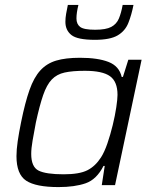

<svg xmlns="http://www.w3.org/2000/svg" viewBox="-20 -753 619 781"><path d="M218 8Q126 8 86.5 -18Q47 -44 47 -118Q47 -144 52 -178.5Q57 -213 66 -257Q82 -336 100 -387Q118 -438 144 -466.5Q170 -495 208.5 -506.5Q247 -518 305 -518Q378 -518 421.5 -501Q465 -484 475 -440H480L502 -510H556L448 0H394L406 -78H401Q373 -23 328.5 -7.5Q284 8 218 8ZM239 -44Q303 -44 335.5 -60.5Q368 -77 391 -113Q405 -135 417 -170Q429 -205 438.5 -244Q448 -283 453 -316.5Q458 -350 458 -367Q458 -421 427.5 -443Q397 -465 325 -465Q275 -465 243 -458Q211 -451 190.5 -429.5Q170 -408 155.5 -366Q141 -324 126 -255Q118 -213 112.5 -181Q107 -149 107 -127Q107 -74 137 -59Q167 -44 239 -44ZM366 -591Q295 -591 270.5 -610.5Q246 -630 246 -664Q246 -680 249 -697Q252 -714 256 -733H299Q295 -717 293 -703.5Q291 -690 291 -678Q291 -655 306 -643.5Q321 -632 367 -632Q411 -632 432.5 -643.5Q454 -655 463.5 -677.5Q473 -700 479 -733H523Q515 -692 502 -659.5Q489 -627 458.5 -609Q428 -591 366 -591Z"/></svg>

Font: Saira Light
Style: Italic
Weight: 300
Italic angle: -12°
Designer: Hector Gatti with collaboration of the Omnibus-Type team
Foundry: Omnibus-Type
Version: Version 1.100; ttfautohint (v1.8.3)